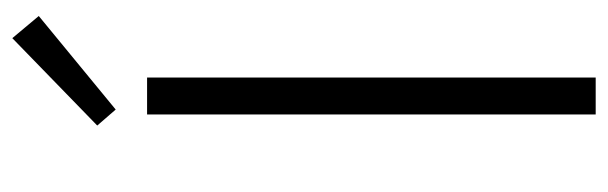

<svg xmlns="http://www.w3.org/2000/svg" viewBox="-358 -630 988 312"><g transform="rotate(-90 136.0 -474.0)"><path d="M106 0H166V-729H106ZM114 -780 266 -905 230 -948 88 -810Z"/></g></svg>

Font: Noto Sans CJK KR Light
Style: Regular
Weight: 300
Designer: Ryoko NISHIZUKA (kana & ideographs); Paul D. Hunt (Latin, Greek & Cyrillic); Wenlong ZHANG (bopomofo); Sandoll Communica
Foundry: Adobe Systems Incorporated
Version: Version 1.004;PS 1.004;hotconv 1.0.82;makeotf.lib2.5.63406